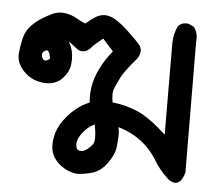

<svg xmlns="http://www.w3.org/2000/svg" viewBox="-40 -294 580 524"><g transform="rotate(5 250.0 -31.5)"><path d="M115.2 113.8Q115.2 97.7 120.1 80.1Q124.5 66.9 130.4 56.6Q145.5 32.2 165.3 15.1Q185.1 -2 206.5 -10.3Q205.6 -18.1 205.6 -28.6Q205.6 -39.1 207.5 -52.7Q211.4 -78.6 225.1 -105.5Q238.8 -132.3 257.3 -154.8L228 -187.5L202.1 -165.5Q189.5 -147.9 174.3 -147.9Q164.6 -147.9 155.3 -156.2Q144.5 -165 135.3 -171.4Q141.6 -160.2 144.8 -148.7Q147.9 -137.2 147.9 -123Q147.9 -116.2 146.7 -107.2Q145.5 -98.1 140.6 -88.4Q134.8 -77.6 125 -67.9Q108.4 -52.7 84 -52.7Q78.6 -52.7 73.2 -53.2Q42 -57.1 21 -79.1Q2 -99.1 2 -123Q2 -126 2.4 -129.4Q4.9 -153.8 9.8 -171.6Q14.6 -189.5 27.3 -203.6Q40 -216.8 53.7 -225.6Q67.4 -234.4 82.5 -241.7Q95.2 -248 108.9 -248Q121.6 -248 135.7 -243.2Q144 -240.2 149.9 -236.8Q155.8 -233.4 159.7 -231.4Q167.5 -227.1 175.3 -224.1Q187.5 -234.4 200.4 -242.9Q213.4 -251.5 227.1 -251.5Q233.4 -251.5 240.2 -249.5Q259.8 -244.1 289.1 -217.3Q317.4 -190.9 326.7 -179.2Q333 -171.9 333 -163.1Q333 -153.3 325.7 -141.6Q293.5 -104 285.2 -87.9Q276.9 -71.8 270 -55.7Q266.6 -48.3 266.6 -37.8Q266.6 -27.3 268.6 -16.1Q305.7 -12.2 338.4 2Q371.1 16.1 418 59.1L417 -190.4Q417 -216.8 428.2 -238.8L429.2 -239.7Q437.5 -248.5 450.2 -248.5Q456.1 -248.5 458.5 -247.1L472.2 -240.7L473.1 -238.8Q481.9 -226.6 481.9 -210Q481.9 -205.6 481.4 -200.7L483.4 157.2Q478.5 174.3 471.9 180.9Q465.3 187.5 457.5 187.5Q447.3 187.5 436.5 177.7Q412.6 155.3 399.9 133.3Q388.2 113.3 369.6 94.7Q336.9 63 290.5 49.8Q293 60.1 293 67.6Q293 75.2 292.5 80.6Q292 91.8 290.5 105Q287.6 126 270.5 149.4Q252.9 173.8 229 180.2Q205.1 186.5 187.5 186.5H187Q156.2 182.1 134.3 160.2Q115.2 140.6 115.2 113.8ZM225.6 48.3Q211.4 54.7 202.6 64Q189.9 76.7 184.1 88.9Q180.2 97.2 180.2 106.4Q180.2 118.2 186 121.6Q189.9 123.5 195.3 123.5Q202.1 123.5 211.9 116.2Q218.8 110.8 225.6 102.1Q229.5 97.2 229.5 83.5Q229.5 69.8 225.6 48.3ZM85.4 -133.3Q82 -141.6 78.1 -142.1Q77.6 -142.1 77.4 -142.1Q77.1 -142.1 76.4 -142.1Q75.7 -142.1 74.2 -141.1Q71.3 -140.1 68.4 -137Q65.4 -133.8 65.4 -129.9Q65.4 -129.4 65.4 -128.4Q65.9 -120.6 70.3 -116.2Q72.8 -113.8 76.2 -113.8Q81.1 -113.8 88.4 -120.6Q86.9 -128.4 85.4 -133.3Z"/></g></svg>

Font: Bakudai
Style: Bold
Weight: 700
Version: Version 1.48